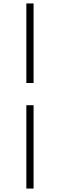

<svg xmlns="http://www.w3.org/2000/svg" viewBox="-20 -826 347 1115"><path d="M133 269V-215H175V269ZM175 -344H133V-806H175Z"/></svg>

Font: Noto Serif TC
Style: Regular
Weight: 200
Designer: Ryoko NISHIZUKA 西塚涼子 (kana & ideographs); Frank Grießhammer (Latin, Greek & Cyrillic); Wenlong ZHANG 张文龙 (bopomofo); San
Foundry: Adobe
Version: Version 2.001;hotconv 1.1.0;makeotfexe 2.6.0